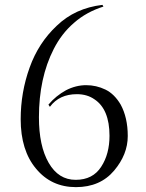

<svg xmlns="http://www.w3.org/2000/svg" viewBox="-20 -754 600 789"><path d="M296 -367C324 -367 348 -360 368 -346C368 -346 368 -346 368 -346C409 -319 430 -269 430 -196C430 -196 430 -196 430 -196C430 -147 419 -104 396 -69C373 -33 338 -15 291 -15C244 -15 207 -38 180 -85C153 -132 140 -194 140 -272C140 -272 140 -272 140 -272C140 -379 160 -473 201 -553C201 -553 201 -553 201 -553C222 -594 249 -630 284 -660C318 -690 358 -712 405 -727C405 -727 401 -734 401 -734C401 -734 401 -734 401 -734C326 -725 264 -697 213 -648C213 -648 213 -648 213 -648C163 -601 126 -544 102 -477C102 -477 102 -477 102 -477C77 -408 65 -337 65 -264C65 -264 65 -264 65 -264C65 -179 86 -111 128 -61C170 -10 225 15 292 15C359 15 411 -8 449 -53C449 -53 449 -53 449 -53C486 -97 505 -144 505 -195C505 -246 495 -289 476 -324C476 -324 476 -324 476 -324C459 -353 438 -374 413 -386C388 -398 362 -404 334 -404C306 -404 278 -397 251 -383C224 -368 200 -349 179 -324C179 -324 185 -315 185 -315C185 -315 185 -315 185 -315C211 -350 248 -367 296 -367C296 -367 296 -367 296 -367Z"/></svg>

Font: Cinzel Utterance
Style: Regular
Weight: 500
Designer: Natanael Gama
Foundry: ""
Version: ""